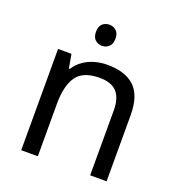

<svg xmlns="http://www.w3.org/2000/svg" viewBox="-133 -846 884 955"><g transform="rotate(20 309.0 -368.5)"><path d="M285 -737Q305 -737 320.5 -723.5Q336 -710 336 -681Q336 -653 320.5 -639Q305 -625 285 -625Q263 -625 248 -639Q233 -653 233 -681Q233 -710 248 -723.5Q263 -737 285 -737ZM343 -546Q439 -546 488 -499.5Q537 -453 537 -349V0H450V-343Q450 -408 421 -440Q392 -472 330 -472Q241 -472 207 -422Q173 -372 173 -278V0H85V-536H156L169 -463H174Q192 -491 218.5 -509.5Q245 -528 277 -537Q309 -546 343 -546Z"/></g></svg>

Font: ltelugu25
Style: Book
Weight: 400
Designer: Jelle Bosma - Monotype Design Team
Foundry: Monotype Imaging Inc.
Version: Version 2.003